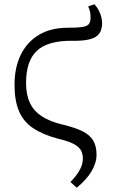

<svg xmlns="http://www.w3.org/2000/svg" viewBox="-20 -649 534 899"><path d="M339 230 310 203Q340 172 354 145.5Q368 119 368 94Q368 69 357.5 52.5Q347 36 322 23.5Q297 11 254 1Q181 -18 135 -49Q89 -80 68.5 -129.5Q48 -179 48 -251Q48 -334 78 -394Q108 -454 163.5 -486.5Q219 -519 296 -519Q342 -519 365 -522.5Q388 -526 396 -536.5Q404 -547 404 -566Q404 -580 402 -591.5Q400 -603 393 -619L422 -629Q439 -611 448.5 -587Q458 -563 458 -540Q458 -510 444.5 -491.5Q431 -473 400 -465Q369 -457 317 -458Q205 -459 153.5 -412Q102 -365 102 -260Q102 -206 120 -167.5Q138 -129 176.5 -104Q215 -79 276 -65Q334 -51 368 -33.5Q402 -16 417 10Q432 36 432 75Q432 114 408 154Q384 194 339 230Z"/></svg>

Font: Literata 18pt Light
Style: Regular
Weight: 300
Designer: Latin by Veronika Burian and Jose Scaglione. Greek by Irene Vlachou. Cyrillic by Vera Evstafieva.
Foundry: TypeTogether
Version: Version 3.103;gftools[0.9.29]